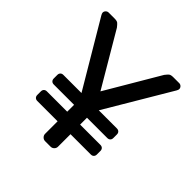

<svg xmlns="http://www.w3.org/2000/svg" viewBox="-185 -844 989 989"><g transform="rotate(45 309.0 -350.0)"><path d="M35 -664Q30 -673 30 -678Q30 -687 36.5 -693.5Q43 -700 52 -700H95Q113 -700 120 -694Q127 -688 137 -675L309 -383L481 -675Q491 -688 498 -694Q505 -700 523 -700H566Q575 -700 581.5 -693.5Q588 -687 588 -678Q588 -673 583 -664L372 -308H504Q514 -308 520 -302Q526 -296 526 -286V-260Q526 -250 520 -244Q514 -238 504 -238H356V-188H504Q514 -188 520 -182Q526 -176 526 -166V-140Q526 -130 520 -124Q514 -118 504 -118H356V-27Q356 -16 348 -8Q340 0 329 0H289Q278 0 270 -8Q262 -16 262 -27V-118H114Q104 -118 98 -124Q92 -130 92 -140V-166Q92 -176 98 -182Q104 -188 114 -188H262V-238H114Q104 -238 98 -244Q92 -250 92 -260V-286Q92 -296 98 -302Q104 -308 114 -308H246Z"/></g></svg>

Font: Hezaedrus
Style: Regular
Weight: 400
Designer: Hubert & Fischer
Foundry: Hubert & Fischer
Version: Version 1.10;September 3, 2019;FontCreator 11.5.0.2425 64-bi